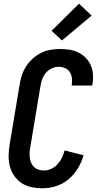

<svg xmlns="http://www.w3.org/2000/svg" viewBox="-20 -1007 540 1035"><path d="M209 8Q179 8 150 2Q121 -4 97.5 -19.5Q74 -35 57.5 -58Q41 -81 33.5 -109Q26 -137 26.5 -167Q27 -197 32 -228L86 -552Q90 -578 98.5 -603Q107 -628 121.5 -650.5Q136 -673 157 -691.5Q178 -710 202 -722Q226 -734 252.5 -738.5Q279 -743 304 -743Q330 -743 355 -739Q380 -735 402.5 -724Q425 -713 442 -695.5Q459 -678 469 -655.5Q479 -633 481 -607.5Q483 -582 479 -555L477 -546H366L367 -551Q370 -569 367.5 -587Q365 -605 356 -619Q347 -633 330.5 -640Q314 -647 296 -647Q276 -647 257 -637.5Q238 -628 225 -611.5Q212 -595 206 -575.5Q200 -556 197 -537L143 -212Q140 -197 139.5 -182.5Q139 -168 141 -154Q143 -140 149 -127Q155 -114 165 -105Q175 -96 188.5 -92Q202 -88 217 -88Q237 -88 256.5 -97Q276 -106 290.5 -122Q305 -138 314 -157Q323 -176 328 -196L431 -170Q420 -134 400 -100Q380 -66 349.5 -40.5Q319 -15 282 -3.5Q245 8 209 8ZM314 -789 258 -841 406 -987 474 -923Z"/></svg>

Font: Iosevka
Style: Bold Italic
Weight: 700
Italic angle: -9°
Monospace: yes
Designer: Belleve Invis
Foundry: Belleve Invis
Version: Version 32.5.0; ttfautohint (v1.8.4)